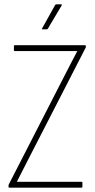

<svg xmlns="http://www.w3.org/2000/svg" viewBox="-20 -863 437 883"><path d="M23 0Q19 0 19 -5V-7Q19 -10 20 -14L284 -529Q297 -554 309.5 -578.5Q322 -603 335 -627V-628Q313 -628 290.5 -628Q268 -628 246 -628H48Q44 -628 44 -632V-651Q44 -655 48 -655H370Q375 -655 375 -650V-648Q375 -645 372 -640L110 -130Q97 -105 84 -79Q71 -53 58 -28V-27Q80 -27 100.5 -27Q121 -27 142 -27H355Q359 -27 359 -23V-4Q359 0 355 0ZM176 -728Q171 -728 174 -733L233 -839Q235 -843 239 -843H261Q267 -843 263 -837L200 -731Q198 -728 194 -728Z"/></svg>

Font: Sofia Sans Cond ExtraLight
Style: Regular
Weight: 200
Width: 3
Designer: Botio Nikoltchev, Ani Petrova
Foundry: lettersoup
Version: Version 4.100; ttfautohint (v1.8.3)